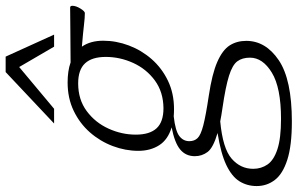

<svg xmlns="http://www.w3.org/2000/svg" viewBox="-246 -572 1003 646"><g transform="rotate(-90 255.0 -248.5)"><path d="M169.5 232.5Q88.5 232.5 41 217.2Q-6.5 202 -27 175.2Q-47.5 148.5 -47.5 114Q-47.5 82 -31.5 56.2Q-15.5 30.5 23.2 12Q62 -6.5 131 -17.5Q81.5 -32 67.2 -51Q53 -70 53 -94Q53 -124.5 75.5 -143.2Q98 -162 150 -172Q108.5 -184.5 89.8 -214Q71 -243.5 71 -284Q71 -327.5 87 -370Q103 -412.5 133 -446.8Q163 -481 205.5 -501.5Q248 -522 301 -522Q340 -522 368.5 -512Q424 -512 476.2 -512.8Q528.5 -513.5 553 -513.5Q559 -513.5 559 -506Q559 -494 549.8 -479Q540.5 -464 534.5 -464Q519 -464 494 -467Q469 -470 421.5 -474Q441.5 -445.5 441.5 -402Q441.5 -358.5 425.5 -316Q409.5 -273.5 379.5 -239.2Q349.5 -205 307 -184.5Q264.5 -164 211.5 -164Q198.5 -164 187 -165Q138 -159.5 120.8 -146.2Q103.5 -133 103.5 -112.5Q103.5 -95.5 113.8 -84.8Q124 -74 156.8 -65.5Q189.5 -57 256.5 -47Q330 -36 370 -18.5Q410 -1 425.5 23Q441 47 441 79Q441 144.5 375.8 188.5Q310.5 232.5 169.5 232.5ZM214.5 -199.5Q269 -200 307.8 -228.5Q346.5 -257 366.8 -301.5Q387 -346 387 -393.5Q387 -440 365.5 -463.2Q344 -486.5 298 -486.5Q243.5 -486.5 204.8 -457.8Q166 -429 145.8 -384.5Q125.5 -340 125.5 -292.5Q125.5 -246 146.8 -222.8Q168 -199.5 214.5 -199.5ZM10.5 102.5Q10.5 129.5 25.2 150.8Q40 172 76.8 184Q113.5 196 178.5 196Q283.5 196 334 165.2Q384.5 134.5 384.5 91.5Q384.5 65.5 372.2 49Q360 32.5 323.5 21Q287 9.5 215 -1Q190.5 -4.5 170 -8.5Q79 0 44.8 29.8Q10.5 59.5 10.5 102.5ZM163 -567.5 336 -730.5H388L462 -567.5H421.5L353 -685L212.5 -567.5Z"/></g></svg>

Font: Newsreader Caption Light
Style: Italic
Weight: 300
Italic angle: -17°
Designer: Hugues Gentile
Foundry: Production Type
Version: Version 1.001